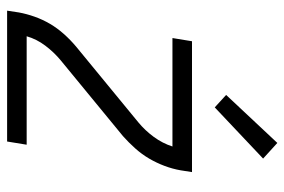

<svg xmlns="http://www.w3.org/2000/svg" viewBox="-150 -650 800 540"><g transform="rotate(90 250.0 -380.0)"><path d="M10 0 15 -33Q19 -55 27 -77.5Q35 -100 47 -120.5Q59 -141 75.5 -159.5Q92 -178 111 -194L324 -369Q347 -388 365 -412.5Q383 -437 392 -465H87L96 -520H464L459 -488Q455 -465 446.5 -442.5Q438 -420 426 -399.5Q414 -379 397.5 -360.5Q381 -342 363 -326L150 -151Q127 -132 108.5 -107.5Q90 -83 82 -55H387L378 0ZM282 -584 247 -616 382 -760 426 -720Z"/></g></svg>

Font: Iosevka Term Curly Lt Obl
Style: Regular
Weight: 300
Italic angle: -9°
Designer: Belleve Invis
Foundry: Belleve Invis
Version: Version 32.3.0